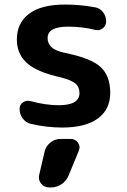

<svg xmlns="http://www.w3.org/2000/svg" viewBox="-20 -550 558 843"><path d="M248 -210Q143 -233 98.5 -273Q54 -313 54 -377Q54 -449 107.5 -489.5Q161 -530 266 -530Q332 -530 397 -518Q419 -514 432.5 -496.5Q446 -479 446 -456Q446 -437 431 -425.5Q416 -414 397 -419Q341 -433 279 -433Q189 -433 189 -383Q189 -359 206 -343Q223 -327 264 -318Q379 -295 421.5 -256Q464 -217 464 -142Q464 -70 410 -30Q356 10 253 10Q186 10 116 -6Q94 -11 80 -29.5Q66 -48 66 -72Q66 -91 81.5 -101Q97 -111 115 -106Q180 -88 238 -88Q329 -88 329 -142Q329 -168 311.5 -183Q294 -198 248 -210ZM246 60H291Q311 60 322.5 76.5Q334 93 326 112L281 221Q271 245 250 259Q229 273 203 273H196Q174 273 160.5 256Q147 239 152 218L176 115Q182 91 201.5 75.5Q221 60 246 60Z"/></svg>

Font: Rounded Mplus 1c Bold
Style: Bold
Weight: 700
Version: Version 1.059.20150529